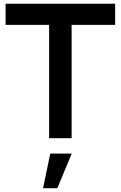

<svg xmlns="http://www.w3.org/2000/svg" viewBox="-20 -740 646 1028"><path d="M363.5 0V-607H596.5V-720H10V-607H243V0ZM287 267.5H210.5L249 82.5H364Z"/></svg>

Font: Hauora
Style: Bold
Weight: 700
Designer: Wayne Shih
Foundry: WCYS
Version: Version 1.001;hotconv 1.0.109;makeotfexe 2.5.65596